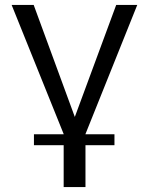

<svg xmlns="http://www.w3.org/2000/svg" viewBox="-20 -542 592 775"><path d="M237 213V44H117V0H237V-1L27 -522H116L282 -70L449 -522H534L325 -1V0H442V44H325V213Z"/></svg>

Font: Raleway Medium
Style: Regular
Weight: 500
Designer: Matt McInerney, Pablo Impallari, Rodrigo Fuenzalida
Foundry: Matt McInerney, Pablo Impallari, Rodrigo Fuenzalida
Version: Version 4.026